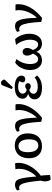

<svg xmlns="http://www.w3.org/2000/svg" viewBox="1395 -2247 1038 3868"><g transform="rotate(-90 1914.0 -313.0)"><path d="M224 186Q197 139 194 91.5Q191 44 209 -16Q193 -180 175 -274Q157 -368 131.5 -407.5Q106 -447 68 -447Q48 -447 24 -437L11 -488Q32 -507 63 -518.5Q94 -530 125 -530Q166 -530 193.5 -512.5Q221 -495 238.5 -450Q256 -405 268.5 -322Q281 -239 291 -107H299Q343 -150 376 -206Q409 -262 428 -322.5Q447 -383 447 -440Q447 -487 438 -521L548 -528L563 -520Q567 -498 567 -457Q567 -379 534.5 -296.5Q502 -214 444 -140Q386 -66 309 -11Q312 8 315 41Q318 74 320 110Q322 146 322 176Q302 181 273 184Q244 187 224 186Z M901 14Q789 14 724.5 -55.5Q660 -125 660 -248Q660 -336 691 -400.5Q722 -465 779.5 -499.5Q837 -534 917 -534Q1031 -534 1096 -464.5Q1161 -395 1161 -272Q1161 -136 1093 -61Q1025 14 901 14ZM916 -60Q1041 -60 1041 -246Q1041 -348 1004.5 -404Q968 -460 903 -460Q844 -460 813 -411.5Q782 -363 782 -273Q782 -170 817 -115Q852 -60 916 -60Z M1475 15 1395 0Q1385 -167 1368.5 -264.5Q1352 -362 1324 -404Q1296 -446 1252 -446Q1232 -446 1208 -437L1195 -488Q1216 -507 1247 -518Q1278 -529 1309 -529Q1353 -529 1383.5 -508Q1414 -487 1433 -437Q1452 -387 1462.5 -303.5Q1473 -220 1477 -95H1485Q1529 -143 1562 -202.5Q1595 -262 1613.5 -324Q1632 -386 1632 -442Q1632 -461 1630 -481.5Q1628 -502 1625 -520H1734L1748 -513Q1750 -503 1750.5 -491.5Q1751 -480 1751 -453Q1751 -376 1718 -293.5Q1685 -211 1623 -132Q1561 -53 1475 15Z M2081 14Q1970 14 1908.5 -24.5Q1847 -63 1847 -133Q1847 -230 1957 -264V-265Q1860 -294 1860 -379Q1860 -452 1923.5 -493.5Q1987 -535 2100 -535Q2202 -535 2263 -498Q2324 -461 2324 -399Q2324 -365 2304.5 -344Q2285 -323 2253 -323Q2224 -323 2206 -337Q2188 -351 2188 -373Q2188 -399 2216 -441Q2199 -452 2165.5 -459.5Q2132 -467 2100 -467Q2035 -467 1998 -442Q1961 -417 1961 -374Q1961 -314 2041 -293Q2079 -324 2111 -324Q2138 -324 2155.5 -309Q2173 -294 2173 -269Q2173 -244 2155 -228Q2137 -212 2111 -212Q2070 -212 2037 -243Q2001 -232 1980 -209.5Q1959 -187 1959 -159Q1959 -118 1996 -94.5Q2033 -71 2099 -71Q2156 -71 2200.5 -85.5Q2245 -100 2286 -133L2328 -86Q2239 14 2081 14ZM2091 -575 2054 -594 2120 -761Q2130 -790 2142.5 -801Q2155 -812 2176 -812Q2220 -812 2245 -756V-740Z M2632 14Q2543 14 2490 -52Q2437 -118 2437 -230Q2437 -290 2456 -347Q2475 -404 2508.5 -451Q2542 -498 2588 -527L2657 -500Q2558 -373 2558 -222Q2558 -149 2584 -106.5Q2610 -64 2656 -64Q2725 -64 2768 -168Q2746 -202 2737 -229.5Q2728 -257 2728 -287Q2728 -327 2748.5 -351.5Q2769 -376 2803 -376Q2838 -376 2860 -351Q2882 -326 2882 -287Q2882 -260 2872 -231Q2862 -202 2840 -168Q2860 -118 2888 -91Q2916 -64 2953 -64Q2998 -64 3023 -109Q3048 -154 3048 -236Q3048 -280 3034.5 -329.5Q3021 -379 2997.5 -425.5Q2974 -472 2944 -509L3052 -528L3066 -520Q3096 -490 3119 -444.5Q3142 -399 3155 -346Q3168 -293 3168 -243Q3168 -165 3143.5 -107.5Q3119 -50 3074 -18Q3029 14 2968 14Q2913 14 2869.5 -15Q2826 -44 2806 -95H2803Q2787 -47 2739 -16.5Q2691 14 2632 14Z M3487 15 3407 0Q3397 -167 3380.5 -264.5Q3364 -362 3336 -404Q3308 -446 3264 -446Q3244 -446 3220 -437L3207 -488Q3228 -507 3259 -518Q3290 -529 3321 -529Q3365 -529 3395.5 -508Q3426 -487 3445 -437Q3464 -387 3474.5 -303.5Q3485 -220 3489 -95H3497Q3541 -143 3574 -202.5Q3607 -262 3625.5 -324Q3644 -386 3644 -442Q3644 -461 3642 -481.5Q3640 -502 3637 -520H3746L3760 -513Q3762 -503 3762.5 -491.5Q3763 -480 3763 -453Q3763 -376 3730 -293.5Q3697 -211 3635 -132Q3573 -53 3487 15Z"/></g></svg>

Font: Literata 7pt Medium
Style: Regular
Weight: 500
Designer: Latin by Veronika Burian and Jose Scaglione. Greek by Irene Vlachou. Cyrillic by Vera Evstafieva.
Foundry: TypeTogether
Version: Version 3.002